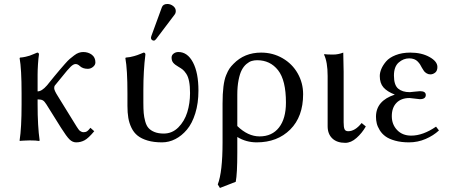

<svg xmlns="http://www.w3.org/2000/svg" viewBox="-20 -702 2253 960"><path d="M174.8 -429.2Q171.9 -411.6 169.9 -380.9Q168 -350.6 168 -329.1V-307.1V-245.1Q189 -245.1 214.8 -274.9L252.9 -321.8Q272.5 -345.2 280.3 -354.5Q288.1 -363.8 304 -381.8Q319.8 -399.9 328.9 -407.5Q337.9 -415 350.6 -424.8Q363.3 -434.6 374.3 -438.2Q385.3 -441.9 396 -441.9Q420.9 -441.9 439 -428.5Q457 -415 457 -390.1Q457 -377.4 445.3 -367.7Q433.6 -357.9 418.9 -357.9Q394.5 -357.9 379.9 -371.1Q369.1 -381.8 357.9 -381.8Q347.2 -381.8 333.3 -368.4Q319.3 -355 289.1 -316.9L253.9 -273.9Q251 -270 251 -261.2Q251 -250 268.1 -223.1L339.8 -106.9Q345.2 -98.1 352.8 -85.9Q360.4 -73.7 363.5 -68.6Q366.7 -63.5 371.6 -56.6Q376.5 -49.8 379.9 -47.4Q383.3 -44.9 387.9 -43Q392.6 -41 397.9 -41Q408.2 -41 414.8 -45.2Q421.4 -49.3 432.1 -63L451.2 -45.9Q421.9 -10.7 402.6 -0.5Q383.3 9.8 360.8 9.8Q342.8 9.8 327.9 -4.6Q313 -19 285.2 -63L211.9 -180.2Q202.6 -195.3 194.1 -200.2Q185.5 -205.1 168 -205.1V-180.2Q168 -70.8 178.2 0L175.8 2.9Q162.1 0 127.9 0Q112.3 0 100.1 1Q87.9 1 83.5 2L79.1 2.9L78.1 0Q87.9 -63 87.9 -180.2V-234.9Q87.9 -357.9 78.1 -411.1L80.1 -414.1Q94.2 -415 107.9 -418.2Q121.6 -421.4 128.2 -423.6Q134.8 -425.8 148.4 -431.6Q162.1 -437.5 166 -439Q174.8 -439 174.8 -429.2Z M696.8 -251V-189Q696.8 -157.7 698.5 -137.2Q700.2 -116.7 706.1 -95.2Q711.9 -73.7 722.7 -61.8Q733.4 -49.8 752.4 -42Q771.5 -34.2 798.8 -34.2Q840.8 -34.2 871.6 -64.9Q902.3 -95.7 916.3 -140.6Q930.2 -185.5 930.2 -236.8Q930.2 -271 925.5 -294.9Q920.9 -318.8 911.4 -333Q901.9 -347.2 893.8 -353.8Q885.7 -360.4 872.1 -368.2Q855 -377.9 846.4 -387.9Q837.9 -397.9 837.9 -414.1Q837.9 -426.3 848.1 -434.1Q858.4 -441.9 872.1 -441.9Q917.5 -441.9 944.8 -390.1Q972.2 -338.4 972.2 -249Q972.2 -186 956.5 -135.5Q940.9 -85 914.8 -54Q888.7 -22.9 856.7 -6.6Q824.7 9.8 790 9.8Q748.5 9.8 718 0.7Q687.5 -8.3 668.2 -23.7Q648.9 -39.1 637.5 -62.7Q626 -86.4 621.6 -112.5Q617.2 -138.7 617.2 -172.9V-234.9Q617.2 -354.5 606.9 -411.1L608.9 -414.1Q620.1 -415 630.4 -416.7Q640.6 -418.5 650.9 -421.6Q661.1 -424.8 666.5 -426.5Q671.9 -428.2 683.6 -433.1Q695.3 -438 697.8 -439Q707 -439 707 -429.2Q696.8 -349.1 696.8 -251ZM816.9 -682.1Q832.5 -682.1 845.7 -671.9Q858.9 -661.6 858.9 -647Q858.9 -636.2 853 -628.9L760.7 -506.8Q754.9 -499 749 -499Q743.2 -499 739 -502.9Q734.9 -506.8 734.9 -512.2Q734.9 -516.1 736.8 -522L789.1 -665Q794.9 -682.1 816.9 -682.1Z M1409.7 -189Q1409.7 -300.8 1370.4 -350.8Q1331.1 -400.9 1265.6 -400.9Q1251.5 -400.9 1238.8 -397.2Q1226.1 -393.6 1212.4 -382.1Q1198.7 -370.6 1189 -352.3Q1179.2 -334 1172.9 -302Q1166.5 -270 1166.5 -228V-71.8Q1219.7 -20 1277.8 -20Q1340.3 -20 1375 -64.5Q1409.7 -108.9 1409.7 -189ZM1158.7 207 1079.6 237.8 1068.8 220.2Q1092.8 158.2 1092.8 9.8V-184.1Q1092.8 -233.4 1097.2 -268.8Q1101.6 -304.2 1110.6 -325.9Q1119.6 -347.7 1127.2 -358.9Q1134.8 -370.1 1147.5 -382.8Q1202.1 -439 1285.6 -439Q1344.2 -439 1392.8 -410.9Q1441.4 -382.8 1468.5 -335Q1495.6 -287.1 1495.6 -231Q1495.6 -118.7 1431.2 -54.4Q1366.7 9.8 1263.7 9.8Q1210.4 9.8 1166.5 -17.1V61Q1166.5 167 1158.7 207Z M1618.2 -321.8Q1618.2 -392.1 1600.1 -429.2L1602.1 -431.2Q1613.8 -429.2 1646 -429.2Q1670.9 -429.2 1696.3 -439Q1698.2 -375 1698.2 -342.8V-90.8Q1698.2 -66.4 1702.6 -56.2Q1707 -45.9 1721.2 -45.9Q1755.4 -45.9 1788.1 -86.9L1809.1 -69.8Q1790.5 -37.1 1762.9 -12.5Q1735.4 12.2 1706.1 12.2Q1664.6 12.2 1641.4 -10Q1618.2 -32.2 1618.2 -70.8Z M1939 -121.1Q1939 -79.6 1965.6 -51.8Q1992.2 -23.9 2036.1 -23.9Q2094.7 -23.9 2160.2 -68.8L2174.8 -49.8Q2147 -23.9 2107.9 -7.1Q2068.8 9.8 2024.9 9.8Q1985.4 9.8 1955.1 1.2Q1924.8 -7.3 1907.2 -20.3Q1889.6 -33.2 1878.7 -51Q1867.7 -68.8 1863.8 -85Q1859.9 -101.1 1859.9 -118.2Q1859.9 -198.2 1954.1 -229Q1915.5 -244.1 1897.2 -265.1Q1878.9 -286.1 1878.9 -321.8Q1878.9 -338.9 1886.7 -357.4Q1894.5 -376 1910.6 -395Q1926.8 -414.1 1958.5 -426.5Q1990.2 -439 2031.7 -439Q2087.9 -439 2127.4 -417Q2167 -395 2167 -367.2Q2167 -347.7 2155.8 -338.9Q2144.5 -330.1 2131.8 -330.1Q2121.6 -330.1 2113.3 -335.2Q2105 -340.3 2100.3 -346.2Q2095.7 -352.1 2089.8 -362.8Q2084.5 -373.5 2080.3 -379.9Q2076.2 -386.2 2068.6 -394.3Q2061 -402.3 2050.3 -406.2Q2039.6 -410.2 2025.9 -410.2Q1997.1 -410.2 1973.4 -389.4Q1949.7 -368.7 1949.7 -324.2Q1949.7 -276.9 1970.7 -259Q1991.7 -241.2 2028.8 -241.2L2053.2 -243.7Q2077.6 -246.1 2080.1 -246.1Q2108.9 -246.1 2108.9 -227.1Q2108.9 -206.1 2079.1 -206.1Q2075.2 -206.1 2053.7 -209Q2032.2 -211.9 2027.8 -211.9Q1985.8 -211.9 1962.4 -187.7Q1939 -163.6 1939 -121.1Z"/></svg>

Font: Linux Biolinum
Style: Regular
Weight: 400
Designer: Philipp H. Poll
Foundry: Philipp H. Poll
Version: Version 0.6.4